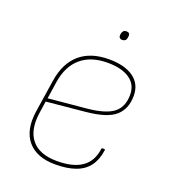

<svg xmlns="http://www.w3.org/2000/svg" viewBox="-120 -719 734 822"><g transform="rotate(20 247.0 -308.0)"><path d="M224 12Q139 12 98 -36.5Q57 -85 70 -173L93 -323Q106 -405 155.5 -447.5Q205 -490 288 -490Q360 -490 400 -461Q440 -432 440 -379Q440 -319 402.5 -286Q365 -253 270 -244L94 -227L86 -173Q74 -92 110 -48Q146 -4 226 -4Q300 -4 340 -32.5Q380 -61 387 -118Q387 -122 391 -122H400Q403 -122 403 -118Q397 -74 376 -45Q355 -16 317 -2Q279 12 224 12ZM97 -243 268 -259Q353 -267 388.5 -294.5Q424 -322 424 -378Q424 -424 388 -449Q352 -474 287 -474Q212 -474 166.5 -435.5Q121 -397 109 -323ZM311 -587Q303 -587 299 -592Q295 -597 296 -604L297 -611Q299 -619 303.5 -623.5Q308 -628 317 -628Q325 -628 329 -623.5Q333 -619 332 -611L331 -604Q330 -596 325 -591.5Q320 -587 311 -587Z"/></g></svg>

Font: Sofia Sans Hairline
Style: Italic
Weight: 1
Italic angle: -9°
Designer: Botio Nikoltchev, Ani Petrova
Foundry: lettersoup
Version: Version 4.102